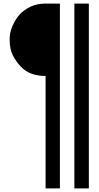

<svg xmlns="http://www.w3.org/2000/svg" viewBox="-20 -798 552 1074"><path d="M34 -579Q34 -618 50.5 -654.5Q67 -691 89 -716Q115 -744 151.5 -761Q188 -778 235 -778H315V256H235V-373Q192 -373 157 -385.5Q122 -398 96 -426Q71 -452 52.5 -487Q34 -522 34 -579ZM396 -778H477V256H396Z"/></svg>

Font: Ponomar
Style: Regular
Weight: 400
Version: Version 1.301; ttfautohint (v1.8.4.7-5d5b)